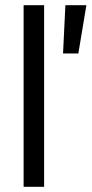

<svg xmlns="http://www.w3.org/2000/svg" viewBox="-20 -720 353 740"><path d="M71 0V-700H150V0ZM223 -514 232 -700H313L282 -514Z"/></svg>

Font: Space Grotesk Frontify
Style: Regular
Weight: 400
Designer: Florian Karsten
Version: Version 2.000